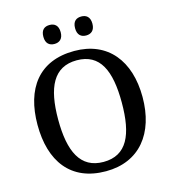

<svg xmlns="http://www.w3.org/2000/svg" viewBox="-131 -1017 1016 1134"><g transform="rotate(-15 377.0 -450.5)"><path d="M277 -795C306 -795 330 -811 330 -853C330 -896 306 -911 277 -911C247 -911 224 -896 224 -853C224 -811 247 -795 277 -795ZM471 -795C500 -795 524 -811 524 -853C524 -896 500 -911 471 -911C441 -911 418 -896 418 -853C418 -811 441 -795 471 -795ZM377 10C583 10 698 -137 698 -358C698 -580 583 -725 378 -725C161 -725 56 -580 56 -359C56 -137 161 10 377 10ZM377 -47C236 -47 182 -162 182 -358C182 -554 236 -668 378 -668C520 -668 571 -554 571 -358C571 -162 520 -47 377 -47Z"/></g></svg>

Font: Noto Serif Thai Medium
Style: Regular
Weight: 500
Designer: Monotype Design Team
Foundry: Monotype Imaging Inc.
Version: Version 1.901;PS 001.901;hotconv 1.0.88;makeotf.lib2.5.64775